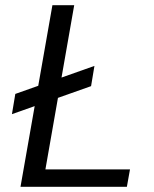

<svg xmlns="http://www.w3.org/2000/svg" viewBox="-20 -720 594 740"><path d="M26 -280 39 -358 344 -466 331 -388ZM59 0 182 -700H266L155 -67H481L469 0Z"/></svg>

Font: DM Sans 20pt
Style: Italic
Weight: 400
Italic angle: -10°
Version: Version 4.004;gftools[0.9.30]